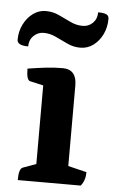

<svg xmlns="http://www.w3.org/2000/svg" viewBox="-59 -727 454 762"><g transform="rotate(5 168.0 -345.5)"><path d="M41 0Q41 -46 57 -51L109 -70V-383L56 -395Q41 -398 41 -444Q79 -450 112 -454Q145 -458 180 -458Q236 -458 236 -394V-73L310 -55Q310 -22 292 0ZM93 -591Q70 -591 53 -574.5Q36 -558 36 -532Q-8 -532 -8 -555Q-8 -588 6 -616Q20 -644 43 -661Q66 -678 94 -678Q122 -678 146.5 -666.5Q171 -655 195 -643.5Q219 -632 244 -632Q268 -632 284.5 -648.5Q301 -665 301 -691Q324 -691 334 -686Q344 -681 344 -669Q344 -635 330.5 -607Q317 -579 294 -562Q271 -545 242 -545Q215 -545 190.5 -556.5Q166 -568 142 -579.5Q118 -591 93 -591Z"/></g></svg>

Font: Petrona
Style: Bold
Weight: 700
Designer: Ringo R. Seeber
Foundry: Ringo R. Seeber
Version: Version 2.001; ttfautohint (v1.8.3)